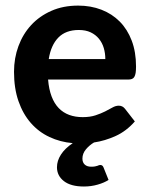

<svg xmlns="http://www.w3.org/2000/svg" viewBox="-20 -513 543 696"><path d="M343.3 85Q351.6 85 355 93.3L373.5 139.2Q357.9 149.4 334.2 156.2Q310.5 163.1 284.2 163.1Q236.8 163.1 211.7 143.6Q186.5 124 186.5 93.3Q186.5 69.8 200.9 47.4Q215.3 24.9 243.7 5.9Q198.2 2 159.2 -16.4Q120.1 -34.7 91.6 -67.4Q63 -100.1 46.9 -146.5Q30.8 -192.9 30.8 -252.9Q30.8 -302.2 46.9 -345.9Q63 -389.6 93 -422.1Q123 -454.6 166 -473.6Q209 -492.7 263.2 -492.7Q309.1 -492.7 347.7 -477.8Q386.2 -462.9 414.1 -434.8Q441.9 -406.7 457.5 -365.7Q473.1 -324.7 473.1 -272Q473.1 -257.8 471.7 -248.8Q470.2 -239.7 467 -234.4Q463.9 -229 458.3 -226.8Q452.6 -224.6 444.3 -224.6H154.3Q157.2 -189.5 167 -163.6Q176.8 -137.7 192.9 -121.1Q209 -104.5 231 -96.4Q252.9 -88.4 279.8 -88.4Q306.6 -88.4 326.4 -95Q346.2 -101.6 361.1 -109.1Q376 -116.7 387.7 -123.3Q399.4 -129.9 410.6 -129.9Q424.3 -129.9 433.1 -118.7L468.8 -72.8Q438 -37.6 399.2 -20Q360.4 -2.4 320.8 3.4Q304.2 13.2 291.5 28.3Q278.8 43.5 278.8 62Q278.8 75.7 287.1 83.5Q295.4 91.3 310.5 91.3Q318.8 91.3 324.2 90.3Q329.6 89.4 333 88.1Q336.4 86.9 338.6 85.9Q340.8 85 343.3 85ZM265.6 -404.3Q218.3 -404.3 191.4 -376.7Q164.6 -349.1 156.7 -298.8H361.8Q361.8 -319.8 356.2 -338.9Q350.6 -357.9 338.6 -372.6Q326.7 -387.2 308.6 -395.8Q290.5 -404.3 265.6 -404.3Z"/></svg>

Font: Carlito
Style: Bold
Weight: 700
Designer: Lukasz Dziedzic
Foundry: tyPoland Lukasz Dziedzic
Version: Version 1.104